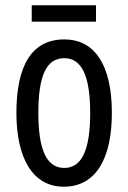

<svg xmlns="http://www.w3.org/2000/svg" viewBox="-20 -696 485 726"><path d="M343 -676H100V-614H343ZM403 -269C403 -452 337 -547 223 -547C99 -547 42 -446 42 -269C42 -101 102 10 221 10C346 10 403 -102 403 -269ZM125 -269C125 -407 154 -476 223 -476C290 -476 321 -407 321 -269C321 -130 290 -61 223 -61C155 -61 125 -132 125 -269Z"/></svg>

Font: Noto Sans Gujarati UI ExtraCondensed
Style: Regular
Weight: 400
Width: 2
Designer: Jelle Bosma - Monotype Design Team, Universal Thirst
Foundry: Monotype Imaging Inc.
Version: Version 2.106